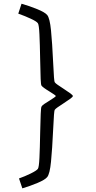

<svg xmlns="http://www.w3.org/2000/svg" viewBox="-20 -821 522 1041"><path d="M185.5 94.2Q191.4 85.4 193.8 35.2Q196.3 -15.1 197.8 -101.6Q199.2 -168.5 200.7 -203.1Q202.1 -237.8 205.1 -243.2Q208 -249 220 -257.3Q231.9 -265.6 251.5 -277.3Q263.2 -284.7 272.7 -291.3Q282.2 -297.9 282.7 -300.3Q282.2 -302.7 272.5 -309.3Q262.7 -315.9 251 -323.2Q210 -348.1 204.6 -357.4Q201.7 -362.8 200.4 -393.6Q199.2 -424.3 197.8 -496.1Q196.3 -583.5 193.8 -634.8Q191.4 -686 185.5 -694.8Q178.7 -705.1 145.5 -720.2Q112.3 -735.4 79.1 -747.1L96.7 -800.8Q139.6 -788.6 181.6 -771.5Q223.6 -754.4 235.8 -739.7Q250 -723.1 256.6 -655.8Q263.2 -588.4 268.1 -483.4Q271 -424.8 272.7 -401.6Q274.4 -378.4 277.3 -374.5Q281.2 -369.1 292.7 -361.1Q304.2 -353 325.2 -339.4Q348.6 -324.2 361.8 -314.5Q375 -304.7 375 -300.3Q375 -295.9 361.8 -286.1Q348.6 -276.4 325.2 -261.2Q304.2 -247.6 292.7 -239.5Q281.2 -231.4 277.3 -226.1Q274.4 -222.2 272.7 -199Q271 -175.8 268.1 -117.2Q263.2 -12.2 256.6 55.2Q250 122.6 235.8 139.2Q224.1 153.8 183.3 170.9Q142.6 188 101.1 200.2L83 146.5Q113.8 135.7 146.2 119.9Q178.7 104 185.5 94.2Z"/></svg>

Font: Lesson One Light
Style: Regular
Weight: 300
Designer: But Ko, Victor Gaultney, Annie Olsen, Julie Remington, Don Collingsworth, Eric Hays, Becca Hirsbrunner
Version: Version 1.100